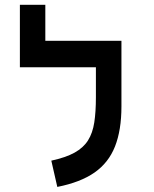

<svg xmlns="http://www.w3.org/2000/svg" viewBox="-20 -752 626 782"><path d="M474.6 -585.9V-478H61V-585.9ZM164.6 -546.4H61V-732.4H164.6ZM370.6 -585.9H474.6V-318.4Q474.6 -222.2 448.5 -155.8Q422.4 -89.4 365 -49.3Q307.6 -9.3 213.4 9.3L189 -97.7Q248 -110.4 283.9 -130.4Q319.8 -150.4 338.6 -180.4Q357.4 -210.4 364 -253.4Q370.6 -296.4 370.6 -356Z"/></svg>

Font: Cascadia Code Medium
Style: Regular
Weight: 500
Monospace: yes
Designer: Aaron Bell
Foundry: Saja Typeworks
Version: Version 2407.024